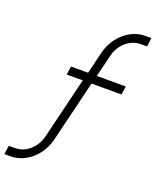

<svg xmlns="http://www.w3.org/2000/svg" viewBox="-186 -857 919 1133"><g transform="rotate(20 273.5 -290.0)"><path d="M-17 180 -9 125H29Q81 125 121.5 89.2Q162 53.5 176 -4L269 -387H168L176 -440H283L316 -576Q329.5 -630.5 361 -672Q392.5 -713.5 435.8 -736.8Q479 -760 526 -760H564L557 -705H519Q467 -705 426 -669.5Q385 -634 371 -576L338 -440H520L512 -387H324L231 -4Q217.5 51.5 185.8 92.8Q154 134 111 157Q68 180 21 180Z"/></g></svg>

Font: Mohave Light Light
Style: Italic
Weight: 300
Italic angle: -8°
Version: Version 2.003